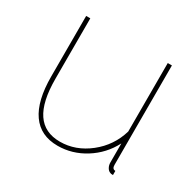

<svg xmlns="http://www.w3.org/2000/svg" viewBox="-121 -655 818 801"><g transform="rotate(30 288.0 -254.5)"><path d="M78.1 -228V-519H98.1V-228Q98.1 -117.7 134.5 -63.7Q170.9 -9.8 245.1 -9.8Q320.3 -9.8 384.3 -60.3Q448.2 -110.8 471.2 -189V-519H491.2V-40Q491.2 -20 506.8 -20V0Q496.1 0 493.2 -2Q483.4 -5.4 477.3 -16.1Q471.2 -26.9 471.2 -40V-131.8Q437.5 -66.9 376.2 -28.6Q314.9 9.8 245.1 9.8Q162.6 9.8 120.4 -50.3Q78.1 -110.4 78.1 -228Z"/></g></svg>

Font: Rawline Thin
Style: Regular
Weight: 250
Designer: Matt McInerney, Pablo Impallari, Rodrigo Fuenzalida
Foundry: Matt McInerney, Pablo Impallari, Rodrigo Fuenzalida
Version: Version 4.020;PS 004.020;hotconv 1.0.88;makeotf.lib2.5.64775